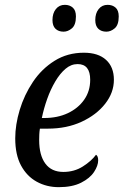

<svg xmlns="http://www.w3.org/2000/svg" viewBox="-20 -764 511 794"><path d="M223 10Q173 10 132 -12.5Q91 -35 67 -79.5Q43 -124 43 -192Q43 -248 61.5 -309.5Q80 -371 116 -425Q152 -479 205.5 -512.5Q259 -546 327 -546Q386 -546 418.5 -516.5Q451 -487 451 -434Q451 -381 415 -335Q379 -289 317.5 -260.5Q256 -232 178 -232H145Q143 -220 142.5 -207.5Q142 -195 142 -185Q142 -122 167.5 -87.5Q193 -53 242 -53Q287 -53 322.5 -75.5Q358 -98 377 -124Q386 -119 386 -101Q386 -79 369 -53Q352 -27 315.5 -8.5Q279 10 223 10ZM163 -276Q218 -276 260.5 -296Q303 -316 328 -351.5Q353 -387 353 -434Q353 -499 301 -499Q274 -499 251 -479.5Q228 -460 208.5 -427Q189 -394 175 -354.5Q161 -315 153 -276ZM420 -633Q399 -633 386.5 -645Q374 -657 374 -681Q374 -709 388 -726.5Q402 -744 425 -744Q445 -744 458 -732.5Q471 -721 471 -696Q471 -661 454.5 -647Q438 -633 420 -633ZM243 -633Q222 -633 209.5 -645Q197 -657 197 -681Q197 -709 211 -726.5Q225 -744 248 -744Q268 -744 281 -732.5Q294 -721 294 -696Q294 -661 277.5 -647Q261 -633 243 -633Z"/></svg>

Font: Noto Serif SemiCondensed
Style: Italic
Weight: 400
Width: 4
Italic angle: -12°
Designer: Monotype Design Team
Foundry: Monotype Imaging Inc.
Version: Version 2.013